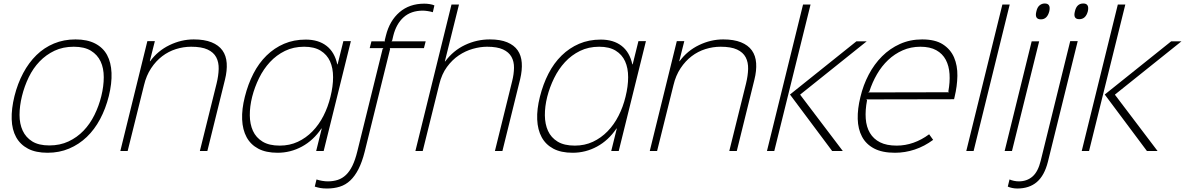

<svg xmlns="http://www.w3.org/2000/svg" viewBox="-20 -866 6795 1101"><path d="M604 -315Q586 -243 554 -183Q522 -123 477.5 -80.5Q433 -38 376.5 -14Q320 10 253 10Q185 10 140.5 -13.5Q96 -37 72.5 -79.5Q49 -122 47 -182Q45 -242 63 -315Q81 -387 113 -447Q145 -507 189 -550Q233 -593 289.5 -616.5Q346 -640 413 -640Q480 -640 525.5 -616.5Q571 -593 594 -550.5Q617 -508 619.5 -448Q622 -388 604 -315ZM561 -315Q575 -372 575 -423.5Q575 -475 557 -513.5Q539 -552 501.5 -575Q464 -598 403 -598Q341 -598 292.5 -575Q244 -552 207 -513.5Q170 -475 145 -423.5Q120 -372 106 -315Q92 -258 92 -207Q92 -156 110 -117Q128 -78 165 -55Q202 -32 263 -32Q324 -32 373 -55Q422 -78 459 -116.5Q496 -155 521.5 -206.5Q547 -258 561 -315Z M1270 -409 1169 0H1126L1222 -387Q1233 -432 1234 -470.5Q1235 -509 1220 -537.5Q1205 -566 1170.5 -582Q1136 -598 1076 -598Q1032 -598 989 -584.5Q946 -571 910 -543.5Q874 -516 846.5 -474.5Q819 -433 806 -378L712 0H670L825 -630H868L839 -515H841Q885 -575 952.5 -607.5Q1020 -640 1091 -640Q1152 -640 1193 -623.5Q1234 -607 1255.5 -577Q1277 -547 1280 -504Q1283 -461 1270 -409Z M1836 0H1793L1825 -129H1823Q1777 -61 1711.5 -25.5Q1646 10 1572 10Q1505 10 1461 -13.5Q1417 -37 1394 -79.5Q1371 -122 1368.5 -181Q1366 -240 1384 -311Q1402 -383 1433 -443.5Q1464 -504 1508.5 -547.5Q1553 -591 1609 -615Q1665 -639 1733 -639Q1806 -639 1852.5 -603Q1899 -567 1914 -497H1916L1949 -630H1992ZM1875 -311Q1890 -371 1890 -423.5Q1890 -476 1872.5 -514.5Q1855 -553 1818.5 -575.5Q1782 -598 1724 -598Q1663 -598 1614 -574Q1565 -550 1528 -510Q1491 -470 1465.5 -418Q1440 -366 1426 -311Q1412 -255 1412.5 -204.5Q1413 -154 1430.5 -115.5Q1448 -77 1485.5 -54Q1523 -31 1584 -31Q1641 -31 1688 -53Q1735 -75 1772 -113Q1809 -151 1835 -202Q1861 -253 1875 -311Z M1855 215Q1832 215 1816 212Q1800 209 1785 204L1795 163Q1809 168 1827 171Q1845 174 1859 174Q1891 174 1917 165.5Q1943 157 1964 137Q1985 117 2001 84Q2017 51 2029 2L2174 -585L2179 -590H2100L2110 -629H2188L2186 -634L2193 -662Q2214 -747 2271 -796Q2328 -845 2413 -845Q2428 -845 2444 -842.5Q2460 -840 2471 -835L2462 -796Q2449 -800 2432.5 -802.5Q2416 -805 2405 -805Q2337 -805 2294.5 -767Q2252 -729 2235 -660L2229 -634L2225 -629H2421L2411 -590H2215L2217 -585L2071 5Q2056 64 2035.5 104Q2015 144 1988.5 169Q1962 194 1928.5 204.5Q1895 215 1855 215Z M2963 -413 2861 0H2818L2917 -401Q2927 -441 2927.5 -477Q2928 -513 2913 -540Q2898 -567 2864.5 -582.5Q2831 -598 2773 -598Q2734 -598 2691.5 -586Q2649 -574 2611 -548.5Q2573 -523 2543 -482Q2513 -441 2499 -383L2404 0H2362L2569 -840H2612L2531 -514H2533Q2579 -576 2646.5 -608Q2714 -640 2789 -640Q2849 -640 2888.5 -623.5Q2928 -607 2948.5 -577.5Q2969 -548 2972 -506Q2975 -464 2963 -413Z M3528 0H3485L3517 -129H3515Q3469 -61 3403.5 -25.5Q3338 10 3264 10Q3197 10 3153 -13.5Q3109 -37 3086 -79.5Q3063 -122 3060.5 -181Q3058 -240 3076 -311Q3094 -383 3125 -443.5Q3156 -504 3200.5 -547.5Q3245 -591 3301 -615Q3357 -639 3425 -639Q3498 -639 3544.5 -603Q3591 -567 3606 -497H3608L3641 -630H3684ZM3567 -311Q3582 -371 3582 -423.5Q3582 -476 3564.5 -514.5Q3547 -553 3510.5 -575.5Q3474 -598 3416 -598Q3355 -598 3306 -574Q3257 -550 3220 -510Q3183 -470 3157.5 -418Q3132 -366 3118 -311Q3104 -255 3104.5 -204.5Q3105 -154 3122.5 -115.5Q3140 -77 3177.5 -54Q3215 -31 3276 -31Q3333 -31 3380 -53Q3427 -75 3464 -113Q3501 -151 3527 -202Q3553 -253 3567 -311Z M4306 -409 4205 0H4162L4258 -387Q4269 -432 4270 -470.5Q4271 -509 4256 -537.5Q4241 -566 4206.5 -582Q4172 -598 4112 -598Q4068 -598 4025 -584.5Q3982 -571 3946 -543.5Q3910 -516 3882.5 -474.5Q3855 -433 3842 -378L3748 0H3706L3861 -630H3904L3875 -515H3877Q3921 -575 3988.5 -607.5Q4056 -640 4127 -640Q4188 -640 4229 -623.5Q4270 -607 4291.5 -577Q4313 -547 4316 -504Q4319 -461 4306 -409Z M4813 0H4752L4510 -324L4891 -629H4950L4569 -324V-322ZM4420 0H4378L4585 -840H4628Z M5451 -297 4948 -296 4952 -291Q4941 -234 4944.5 -186Q4948 -138 4968.5 -103.5Q4989 -69 5026.5 -50Q5064 -31 5122 -31Q5171 -31 5218 -47.5Q5265 -64 5308 -96L5331 -64Q5281 -27 5225.5 -8.5Q5170 10 5112 10Q5039 10 4992.5 -14.5Q4946 -39 4923 -82.5Q4900 -126 4898.5 -184Q4897 -242 4914 -310Q4930 -378 4961.5 -438Q4993 -498 5038 -543Q5083 -588 5141 -614Q5199 -640 5268 -640Q5343 -640 5387 -611.5Q5431 -583 5451 -536.5Q5471 -490 5470 -431Q5469 -372 5454 -310ZM5422 -337 5418 -341Q5428 -395 5425 -441.5Q5422 -488 5403.5 -523Q5385 -558 5349 -578Q5313 -598 5258 -598Q5203 -598 5156.5 -577.5Q5110 -557 5073 -522Q5036 -487 5009 -440.5Q4982 -394 4965 -341L4958 -336Z M5563 0H5521L5728 -840H5770Z M5971 -846Q6007 -846 5997 -801Q5985 -755 5949 -755Q5911 -755 5923 -801Q5928 -824 5941 -835Q5954 -846 5971 -846ZM5783 0H5741L5896 -629H5939Z M6218 -801Q6206 -756 6169 -756Q6132 -756 6144 -801Q6154 -846 6192 -846Q6228 -846 6218 -801ZM6160 -630 5989 62Q5969 141 5925.5 178Q5882 215 5813 215Q5799 215 5784.5 212Q5770 209 5759 204L5769 163Q5780 168 5794.5 171Q5809 174 5822 174Q5869 174 5901 146Q5933 118 5948 55L6117 -630Z M6618 0H6557L6315 -324L6696 -629H6755L6374 -324V-322ZM6225 0H6183L6390 -840H6433Z"/></svg>

Font: TypoPRO Sinkin Sans
Style: 200 X Light Italic
Weight: 200
Italic angle: -112°
Designer: Keith Bates
Foundry: K-Type
Version: Sinkin Sans (version 1.0)  by Keith Bates   •   © 2014   www